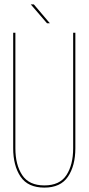

<svg xmlns="http://www.w3.org/2000/svg" viewBox="-20 -849 403 874"><path d="M120 -829H134L207 -743H194ZM323 -700V-174Q323 -95 289.5 -45Q256 5 182 5Q107 5 73.5 -45Q40 -95 40 -174V-700H50V-174Q50 -99 81 -52Q112 -5 182 -5Q252 -5 282.5 -52Q313 -99 313 -174V-700Z"/></svg>

Font: Bebas Neue Thin
Style: Regular
Weight: 200
Designer: Ryoichi Tsunekawa
Foundry: Ryoichi Tsunekawa
Version: Version 1.003;PS 001.003;hotconv 1.0.70;makeotf.lib2.5.58329